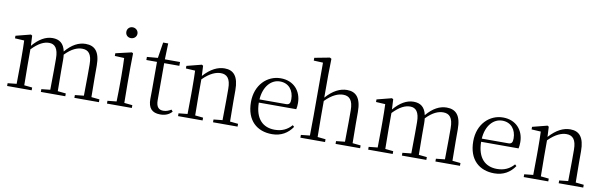

<svg xmlns="http://www.w3.org/2000/svg" viewBox="-51 -1311 5765 1833"><g transform="rotate(10 2831.5 -394.0)"><path d="M779 0H933V-27L854 -35L852 -227V-340C852 -474 802 -526 713 -526C645 -526 580 -492 518 -418C502 -495 458 -526 392 -526C325 -526 261 -489 200 -417L195 -515L182 -523L38 -486V-461L128 -456C130 -406 131 -354 131 -286V-227L129 -36L43 -27V0H281V-27L203 -35L201 -227V-383C267 -452 320 -475 368 -475C422 -475 457 -438 457 -338V-227L455 -36L370 -27V0H607V-27L528 -35L526 -227V-338C526 -356 525 -373 523 -388C587 -455 642 -475 688 -475C747 -475 783 -441 783 -338V-227C783 -172 782 -91 781 -36L695 -27V0Z M1127 -655C1156 -655 1182 -676 1182 -707C1182 -738 1156 -760 1127 -760C1097 -760 1074 -738 1074 -707C1074 -676 1097 -655 1127 -655ZM1097 0H1252V-27L1173 -35L1171 -227V-378L1173 -515L1161 -523L1006 -487V-461L1097 -457C1099 -407 1101 -352 1101 -285V-227C1101 -173 1100 -91 1098 -36L1011 -27V0Z M1529 14C1578 14 1615 -2 1642 -33L1628 -50C1601 -35 1581 -26 1551 -26C1506 -26 1482 -53 1482 -116V-475H1629V-512H1482L1487 -667H1438L1414 -514L1309 -505V-475H1412V-201C1412 -165 1411 -146 1411 -115C1411 -28 1448 14 1529 14Z M2124 0H2277V-27L2198 -35L2196 -227V-338C2196 -474 2146 -526 2060 -526C1994 -526 1926 -494 1857 -417L1852 -515L1839 -523L1695 -486V-461L1785 -456C1787 -406 1788 -353 1788 -285V-227L1786 -36L1700 -27V0H1938V-27L1860 -35L1858 -227V-384C1928 -455 1988 -475 2031 -475C2091 -475 2127 -440 2127 -339V-227L2125 -36L2039 -27V0Z M2612 14C2700 14 2765 -26 2809 -91L2794 -105C2752 -57 2700 -32 2630 -32C2518 -32 2439 -102 2437 -261H2800C2804 -277 2806 -297 2806 -321C2806 -438 2730 -526 2604 -526C2473 -526 2362 -420 2362 -254C2362 -74 2467 14 2612 14ZM2438 -292C2446 -418 2516 -495 2602 -495C2688 -495 2737 -431 2737 -346C2737 -309 2728 -292 2695 -292Z M3311 0H3465V-27L3386 -35C3385 -90 3384 -172 3384 -227V-337C3384 -474 3333 -526 3247 -526C3180 -526 3111 -493 3044 -416V-639L3047 -793L3031 -802L2884 -774V-747L2974 -743V-227L2972 -36L2886 -27V0H3125V-27L3047 -35L3045 -227V-384C3114 -455 3174 -475 3218 -475C3278 -475 3314 -440 3314 -339V-227L3312 -36L3227 -27V0Z M4279 0H4433V-27L4354 -35L4352 -227V-340C4352 -474 4302 -526 4213 -526C4145 -526 4080 -492 4018 -418C4002 -495 3958 -526 3892 -526C3825 -526 3761 -489 3700 -417L3695 -515L3682 -523L3538 -486V-461L3628 -456C3630 -406 3631 -354 3631 -286V-227L3629 -36L3543 -27V0H3781V-27L3703 -35L3701 -227V-383C3767 -452 3820 -475 3868 -475C3922 -475 3957 -438 3957 -338V-227L3955 -36L3870 -27V0H4107V-27L4028 -35L4026 -227V-338C4026 -356 4025 -373 4023 -388C4087 -455 4142 -475 4188 -475C4247 -475 4283 -441 4283 -338V-227C4283 -172 4282 -91 4281 -36L4195 -27V0Z M4767 14C4855 14 4920 -26 4964 -91L4949 -105C4907 -57 4855 -32 4785 -32C4673 -32 4594 -102 4592 -261H4955C4959 -277 4961 -297 4961 -321C4961 -438 4885 -526 4759 -526C4628 -526 4517 -420 4517 -254C4517 -74 4622 14 4767 14ZM4593 -292C4601 -418 4671 -495 4757 -495C4843 -495 4892 -431 4892 -346C4892 -309 4883 -292 4850 -292Z M5475 0H5628V-27L5549 -35L5547 -227V-338C5547 -474 5497 -526 5411 -526C5345 -526 5277 -494 5208 -417L5203 -515L5190 -523L5046 -486V-461L5136 -456C5138 -406 5139 -353 5139 -285V-227L5137 -36L5051 -27V0H5289V-27L5211 -35L5209 -227V-384C5279 -455 5339 -475 5382 -475C5442 -475 5478 -440 5478 -339V-227L5476 -36L5390 -27V0Z"/></g></svg>

Font: Noto Serif CJK TC Light
Style: Regular
Weight: 300
Designer: Ryoko NISHIZUKA 西塚涼子 (kana & ideographs); Frank Grießhammer (Latin, Greek & Cyrillic); Wenlong ZHANG 张文龙 (bopomofo); San
Foundry: Adobe
Version: Version 2.001;hotconv 1.1.0;makeotfexe 2.6.0